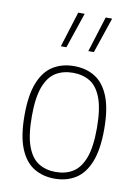

<svg xmlns="http://www.w3.org/2000/svg" viewBox="-90 -868 673 936"><g transform="rotate(10 246.0 -399.5)"><path d="M246.5 9Q187.5 9 143 -18.5Q98.5 -46 73.8 -107.5Q49 -169 49 -270Q49 -370.5 73.5 -431.8Q98 -493 142.5 -520.5Q187 -548 246.5 -548Q305.5 -548 349.8 -520.8Q394 -493.5 418.8 -432.2Q443.5 -371 443.5 -270Q443.5 -169.5 419 -108Q394.5 -46.5 350.2 -18.8Q306 9 246.5 9ZM246.5 -24Q295.5 -24 331.5 -46.5Q367.5 -69 387.5 -122.2Q407.5 -175.5 407.5 -268.5Q407.5 -362.5 387.5 -416.5Q367.5 -470.5 331.5 -492.8Q295.5 -515 246.5 -515Q197.5 -515 161.2 -492.8Q125 -470.5 105 -417.5Q85 -364.5 85 -272Q85 -177.5 105 -123.2Q125 -69 161.2 -46.5Q197.5 -24 246.5 -24ZM301 -632 356 -808H388L328.5 -632ZM165 -632 220 -808H252L192.5 -632Z"/></g></svg>

Font: Encode Sans Semi Condensed Thin
Style: Regular
Weight: 100
Width: 4
Designer: Multiple Designers
Foundry: Impallari Type
Version: Version 3.000; ttfautohint (v1.8.3) -l 8 -r 50 -G 200 -x 14 